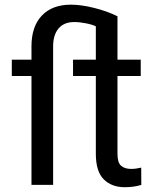

<svg xmlns="http://www.w3.org/2000/svg" viewBox="-20 -780 657 810"><path d="M576.2 0Q544.9 9.8 506.3 9.8Q451.2 9.8 417.7 -23.4Q384.3 -56.6 384.3 -131.3V-459.5H288.1V-528.3H384.3V-656.7V-668.9Q370.1 -676.3 342.8 -681.6Q315.4 -687 293 -687Q250 -687 227.1 -659.9Q204.1 -632.8 204.1 -584.5V0H112.8V-459.5H29.8V-528.3H112.8V-584.5Q112.8 -668.5 156.7 -714.4Q200.7 -760.3 278.8 -760.3Q322.3 -760.3 376.5 -746.8Q430.7 -733.4 475.6 -711.4V-656.7V-528.3H573.7V-459.5H475.6V-130.9Q475.6 -93.8 491 -80.6Q506.3 -67.4 533.2 -67.4Q552.7 -67.4 575.7 -72.8Z"/></svg>

Font: Heebo
Style: Regular
Weight: 400
Designer: Oded Ezer
Foundry: Meir Sadan
Version: Version 2.001; ttfautohint (v1.5.14-ce02) -l 8 -r 50 -G 200 